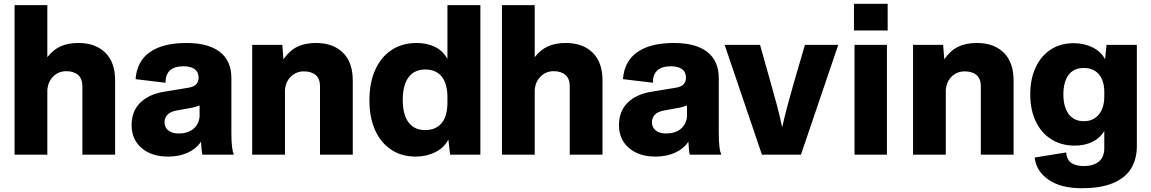

<svg xmlns="http://www.w3.org/2000/svg" viewBox="-20 -817 6078 1014"><path d="M57 0V-790H230V-515Q261 -555 300.5 -572.5Q340 -590 394 -590Q484 -590 536 -539Q588 -488 588 -392V0H415V-362Q415 -401 392.5 -421Q370 -441 330 -441Q290 -441 262 -414Q234 -387 230 -342V0Z M869 10Q780 10 727.5 -35.5Q675 -81 675 -156Q675 -230 721 -275Q767 -320 849 -333L977 -354Q1004 -359 1016 -371.5Q1028 -384 1029 -407Q1028 -438 1007 -452.5Q986 -467 949 -467Q854 -467 854 -380L696 -399Q703 -494 772 -542Q841 -590 965 -590Q1081 -590 1141.5 -542.5Q1202 -495 1202 -405V-115Q1202 -70 1205.5 -41Q1209 -12 1214 -6V0H1049Q1044 -19 1042 -61V-69Q1015 -30 970 -10Q925 10 869 10ZM924 -112Q970 -112 999.5 -135Q1029 -158 1034 -199V-260Q1023 -256 1010 -252Q997 -248 982 -246L910 -233Q877 -226 863 -209.5Q849 -193 849 -172Q849 -144 869 -128Q889 -112 924 -112Z M1312 0V-580H1471L1477 -504Q1509 -550 1550 -570Q1591 -590 1649 -590Q1739 -590 1791 -539Q1843 -488 1843 -392V0H1670V-362Q1670 -401 1647.5 -420.5Q1625 -440 1585 -440Q1545 -440 1517 -413.5Q1489 -387 1485 -342V0Z M1931 -288Q1931 -380 1961.5 -448Q1992 -516 2048 -553Q2104 -590 2180 -590Q2235 -590 2277 -569.5Q2319 -549 2343 -506V-790H2517V0H2357L2348 -80Q2326 -37 2279 -13.5Q2232 10 2175 10Q2101 10 2046 -26.5Q1991 -63 1961 -129.5Q1931 -196 1931 -288ZM2107 -289Q2107 -212 2137.5 -171Q2168 -130 2225 -130Q2282 -130 2312.5 -167Q2343 -204 2343 -275V-303Q2343 -375 2313 -412.5Q2283 -450 2226 -450Q2168 -450 2137.5 -408.5Q2107 -367 2107 -289Z M2631 0V-790H2804V-515Q2835 -555 2874.5 -572.5Q2914 -590 2968 -590Q3058 -590 3110 -539Q3162 -488 3162 -392V0H2989V-362Q2989 -401 2966.5 -421Q2944 -441 2904 -441Q2864 -441 2836 -414Q2808 -387 2804 -342V0Z M3443 10Q3354 10 3301.5 -35.5Q3249 -81 3249 -156Q3249 -230 3295 -275Q3341 -320 3423 -333L3551 -354Q3578 -359 3590 -371.5Q3602 -384 3603 -407Q3602 -438 3581 -452.5Q3560 -467 3523 -467Q3428 -467 3428 -380L3270 -399Q3277 -494 3346 -542Q3415 -590 3539 -590Q3655 -590 3715.5 -542.5Q3776 -495 3776 -405V-115Q3776 -70 3779.5 -41Q3783 -12 3788 -6V0H3623Q3618 -19 3616 -61V-69Q3589 -30 3544 -10Q3499 10 3443 10ZM3498 -112Q3544 -112 3573.5 -135Q3603 -158 3608 -199V-260Q3597 -256 3584 -252Q3571 -248 3556 -246L3484 -233Q3451 -226 3437 -209.5Q3423 -193 3423 -172Q3423 -144 3443 -128Q3463 -112 3498 -112Z M4004 0 3807 -580H3994L4055 -363Q4070 -311 4083.5 -260Q4097 -209 4111 -145Q4125 -208 4139.5 -261Q4154 -314 4168 -364L4231 -580H4407L4210 0Z M4493 0V-580H4664V0ZM4490 -656V-797H4668V-656Z M4802 0V-580H4961L4967 -504Q4999 -550 5040 -570Q5081 -590 5139 -590Q5229 -590 5281 -539Q5333 -488 5333 -392V0H5160V-362Q5160 -401 5137.5 -420.5Q5115 -440 5075 -440Q5035 -440 5007 -413.5Q4979 -387 4975 -342V0Z M5692 177Q5583 177 5518 132.5Q5453 88 5444 15L5611 -12Q5614 29 5639.5 44.5Q5665 60 5703 60Q5754 60 5783 36.5Q5812 13 5812 -35V-125Q5788 -86 5747.5 -67Q5707 -48 5656 -48Q5585 -48 5532 -81.5Q5479 -115 5450 -176Q5421 -237 5421 -319Q5421 -400 5449.5 -461Q5478 -522 5529.5 -555.5Q5581 -589 5651 -589Q5705 -589 5750.5 -566.5Q5796 -544 5816 -504L5824 -580H5984V-45Q5984 22 5954.5 71.5Q5925 121 5860.5 149Q5796 177 5692 177ZM5704 -177Q5754 -177 5783 -212Q5812 -247 5812 -307V-330Q5812 -391 5783.5 -424.5Q5755 -458 5703 -458Q5651 -458 5623.5 -421.5Q5596 -385 5596 -318Q5596 -252 5624 -214.5Q5652 -177 5704 -177Z"/></svg>

Font: BDO Grotesk ExtraBold
Style: Regular
Weight: 800
Designer: Deni Anggara
Foundry: Lokal Container
Version: Version 2.000